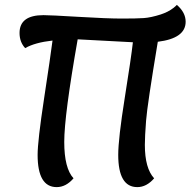

<svg xmlns="http://www.w3.org/2000/svg" viewBox="-20 -759 780 786"><path d="M298 -598Q243 -286 243 -178Q243 -70 281 -29Q250 7 212 7Q134 7 134 -125Q134 -182 160.5 -356Q187 -530 195 -593Q123 -585 83 -562Q60 -587 60 -624Q60 -697 158 -697Q186 -697 302.5 -690Q419 -683 479 -683Q539 -683 568.5 -685Q598 -687 638.5 -700Q679 -713 704 -739Q740 -708 740 -670Q740 -602 626 -588Q583 -330 578 -265Q573 -200 573 -166Q573 -70 611 -29Q580 7 542 7Q464 7 464 -125Q464 -191 490.5 -357Q517 -523 524 -586Z"/></svg>

Font: Paprika
Style: Regular
Weight: 400
Designer: Eduardo Rodriguez Tunni
Foundry: Eduardo Rodriguez Tunni
Version: Version 1.001